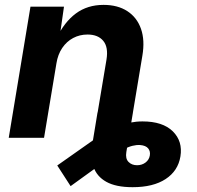

<svg xmlns="http://www.w3.org/2000/svg" viewBox="-20 -570 815 794"><path d="M528.3 204.1Q459.5 204.1 419.7 181.9Q379.9 159.7 366.5 119.6Q353 79.6 361.8 25.9L383.3 -105H529.8L502.4 59.1Q498 85.9 511.5 99.6Q524.9 113.3 546.9 113.3Q566.9 113.3 581.8 102.1Q596.7 90.8 599.6 72.8Q602.5 55.7 592.8 43.7Q583 31.7 559.6 29.8Q544.4 28.8 527.8 33Q511.2 37.1 489.7 48.3Q468.3 59.6 437.5 80.1L272 199.7L216.8 114.3L377 1.5Q417.5 -28.3 467.8 -48.1Q518.1 -67.9 569.3 -67.9Q652.8 -67.9 694.6 -26.9Q736.3 14.2 726.1 77.1Q716.3 136.7 665 170.4Q613.8 204.1 528.3 204.1ZM213.4 -308.1 162.1 0H16.1L106 -542.5H244.6L225.1 -406.2L213.4 -411.1Q246.1 -479 293.9 -514.4Q341.8 -549.8 408.2 -549.8Q466.8 -549.8 506.6 -523.9Q546.4 -498 563 -450.9Q579.6 -403.8 568.8 -339.8L512.2 0H366.2L420.4 -323.7Q428.7 -375 407 -401.1Q385.3 -427.2 341.8 -427.2Q309.6 -427.2 282.5 -412.8Q255.4 -398.4 237.3 -371.6Q219.2 -344.7 213.4 -308.1Z"/></svg>

Font: Inter 16pt
Style: Bold Italic
Weight: 700
Italic angle: -9.3988°
Version: Version 4.001;git-66647c0bb